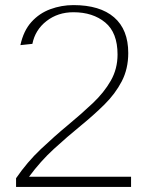

<svg xmlns="http://www.w3.org/2000/svg" viewBox="-20 -733 577 753"><path d="M43 0V-34Q87 -98 140.5 -148.5Q194 -199 246.5 -242.5Q299 -286 343.5 -328Q388 -370 414.5 -416.5Q441 -463 441 -519Q441 -605 392.5 -645Q344 -685 268 -685Q207 -685 162.5 -650.5Q118 -616 107 -561L60 -556Q72 -612 103 -646.5Q134 -681 177.5 -697Q221 -713 268 -713Q372 -713 427.5 -665Q483 -617 483 -525Q483 -463 457.5 -414Q432 -365 389.5 -323Q347 -281 295.5 -239Q244 -197 191.5 -149Q139 -101 94 -40H494V0Z"/></svg>

Font: Panamera Light
Style: Regular
Weight: 300
Designer: Bastien Sozeau
Foundry: NBR — Bastien Sozeau
Version: Version 3.002; ttfautohint (v1.8.4.7-5d5b);gftools[0.9.33]